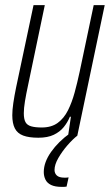

<svg xmlns="http://www.w3.org/2000/svg" viewBox="-20 -530 435 750"><path d="M130 8Q93 8 70.5 -0.5Q48 -9 38 -28.5Q28 -48 28 -80Q28 -100 32 -127.5Q36 -155 43 -189L111 -510H155L90 -199Q82 -162 77.5 -134.5Q73 -107 73 -88Q73 -65 79.5 -53Q86 -41 102 -36.5Q118 -32 143 -32Q181 -32 205.5 -50Q230 -68 245.5 -99Q261 -130 271.5 -168.5Q282 -207 291 -249L346 -510H389L282 0H246L257 -74H253Q244 -52 229 -33.5Q214 -15 190 -3.5Q166 8 130 8ZM221 200Q195 200 179.5 192.5Q164 185 157.5 171.5Q151 158 151 142Q151 104 179.5 63.5Q208 23 254 -10L282 0Q264 14 243.5 37.5Q223 61 208 87Q193 113 193 134Q193 147 202 155.5Q211 164 232 164Q235 164 238 164Q241 164 248 163L240 199Q235 200 229.5 200Q224 200 221 200Z"/></svg>

Font: Saira Condensed ExtraLight
Style: Italic
Weight: 250
Width: 3
Italic angle: -12°
Designer: Hector Gatti with collaboration of the Omnibus-Type team
Foundry: Omnibus-Type
Version: Version 1.101